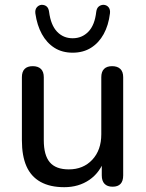

<svg xmlns="http://www.w3.org/2000/svg" viewBox="-20 -769 605 798"><path d="M247 9Q188 9 148.5 -13Q109 -35 90 -78Q71 -121 71 -186V-448Q71 -471 82.5 -482.5Q94 -494 116 -494Q138 -494 150 -482.5Q162 -471 162 -448V-186Q162 -124 187 -94.5Q212 -65 266 -65Q326 -65 363.5 -105Q401 -145 401 -211V-448Q401 -471 412.5 -482.5Q424 -494 446 -494Q468 -494 480 -482.5Q492 -471 492 -448V-40Q492 7 448 7Q426 7 414.5 -5Q403 -17 403 -40V-127L416 -110Q396 -52 351.5 -21.5Q307 9 247 9ZM282 -550Q238 -550 206 -570.5Q174 -591 154 -627.5Q134 -664 127 -713Q125 -729 133 -738.5Q141 -748 153 -749Q166 -749 174 -742Q182 -735 184 -720Q191 -665 217 -637.5Q243 -610 282 -610Q321 -610 347.5 -637.5Q374 -665 380 -720Q382 -735 390.5 -742Q399 -749 411 -749Q424 -748 431.5 -738.5Q439 -729 437 -713Q431 -664 411 -627.5Q391 -591 358.5 -570.5Q326 -550 282 -550Z"/></svg>

Font: Nunito Medium
Style: Regular
Weight: 500
Designer: Vernon Adams
Foundry: Vernon Adams
Version: Version 3.602